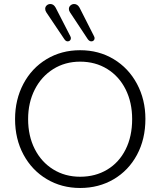

<svg xmlns="http://www.w3.org/2000/svg" viewBox="-20 -928 799 956"><path d="M55 -335Q55 -432 96.5 -510.5Q138 -589 212 -633.5Q286 -678 379 -678Q472 -678 546 -633.5Q620 -589 662 -510.5Q704 -432 704 -336Q704 -235 662 -157Q620 -79 546 -35.5Q472 8 379 8Q287 8 213 -36Q139 -80 97 -158Q55 -236 55 -335ZM638 -335Q638 -418 605.5 -483Q573 -548 514 -584.5Q455 -621 379 -621Q304 -621 245 -584Q186 -547 153 -482Q120 -417 120 -335Q120 -251 153 -186Q186 -121 245 -84.5Q304 -48 379 -48Q455 -48 514 -83.5Q573 -119 605.5 -184Q638 -249 638 -335ZM323 -883Q323 -894 331 -901Q339 -908 349 -908Q366 -908 376 -890L448 -748Q451 -742 451 -738Q451 -731 446.5 -726.5Q442 -722 435 -722Q425 -722 417 -733L329 -866Q323 -875 323 -883ZM205 -884Q205 -894 212.5 -901Q220 -908 231 -908Q247 -908 257 -890L330 -748Q333 -742 333 -738Q333 -731 328.5 -726.5Q324 -722 317 -722Q308 -722 301 -732L211 -866Q205 -875 205 -884Z"/></svg>

Font: SN Pro Light
Style: Regular
Weight: 300
Designer: Tobias Whetton
Foundry: Supernotes
Version: Version 1.002